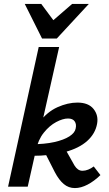

<svg xmlns="http://www.w3.org/2000/svg" viewBox="-20 -950 554 977"><path d="M21 0 177 -711H281L121 0ZM361 7Q329 7 304.5 -13.5Q280 -34 259 -74L202 -186L305 -204L359 -108Q367 -95 377 -88Q387 -81 400 -81Q414 -81 429 -87Q444 -93 457 -103L491 -59Q459 -28 425.5 -10.5Q392 7 361 7ZM139 -157V-216Q207 -216 256 -227Q305 -238 333 -256Q361 -274 365 -296Q370 -318 360 -332.5Q350 -347 326 -347Q300 -347 266 -329Q232 -311 203 -275Q174 -239 162 -183H120Q138 -273 179 -327Q220 -381 272.5 -404.5Q325 -428 374 -428Q430 -428 456 -395.5Q482 -363 474 -320Q465 -270 424 -233Q383 -196 311.5 -176.5Q240 -157 139 -157ZM194 -754 228 -827 347 -930H432L269 -754ZM194 -754 106 -930H190L265 -829L269 -754Z"/></svg>

Font: Ysabeau
Style: Bold Italic
Weight: 700
Italic angle: -12°
Designer: Christian Thalmann (Catharsis Fonts)
Version: Version 2.002